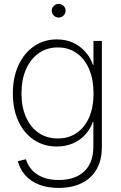

<svg xmlns="http://www.w3.org/2000/svg" viewBox="-20 -736 610 969"><path d="M276.4 212.4Q220.2 212.4 178 196Q135.7 179.7 108.4 149.4Q81.1 119.1 69.8 77.6L110.8 67.9Q120.6 99.6 142.3 123Q164.1 146.5 197.5 159.4Q231 172.4 276.4 172.4Q358.9 172.4 405 128.9Q451.2 85.4 451.2 4.9V-120.6H448.7Q435.5 -84 409.7 -55.9Q383.8 -27.8 347.4 -12.2Q311 3.4 266.6 3.4Q201.7 3.4 151.6 -29.8Q101.6 -63 73.2 -123.3Q44.9 -183.6 44.9 -264.6Q44.9 -345.2 73.2 -406.7Q101.6 -468.3 151.6 -502.7Q201.7 -537.1 267.1 -537.1Q312.5 -537.1 348.9 -520.3Q385.3 -503.4 411.1 -474.1Q437 -444.8 449.2 -408.2H451.7V-529.3H494.1V5.4Q494.1 73.2 467 119.4Q439.9 165.5 390.9 189Q341.8 212.4 276.4 212.4ZM271.5 -37.1Q326.2 -37.1 366.9 -64.9Q407.7 -92.8 429.9 -143.8Q452.1 -194.8 452.1 -264.6Q452.1 -333.5 430.2 -386Q408.2 -438.5 367.4 -467.5Q326.7 -496.6 271.5 -496.6Q216.8 -496.6 175.5 -467.5Q134.3 -438.5 111.3 -386.2Q88.4 -334 88.4 -264.6Q88.4 -195.3 111.6 -144Q134.8 -92.8 175.8 -64.9Q216.8 -37.1 271.5 -37.1ZM275.9 -647.5Q261.7 -647.5 251.5 -657.7Q241.2 -668 241.2 -682.1Q241.2 -696.3 251.5 -706.3Q261.7 -716.3 275.9 -716.3Q290.5 -716.3 300.8 -706.3Q311 -696.3 311 -682.1Q311 -668 300.8 -657.7Q290.5 -647.5 275.9 -647.5Z"/></svg>

Font: Inter 24pt ExtraLight
Style: Regular
Weight: 250
Designer: Rasmus Andersson
Foundry: rsms
Version: Version 4.001;git-66647c0bb